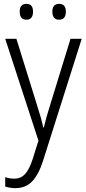

<svg xmlns="http://www.w3.org/2000/svg" viewBox="-20 -733 446 994"><path d="M7 -532 179 -5 149 91Q131 146 109 169Q87 192 54 192Q29 192 7 184V233Q34 241 60 241Q113 241 146.5 206Q180 171 203 99L403 -532H345L241 -194Q230 -160 221.5 -129.5Q213 -99 207 -73H204Q199 -97 191 -125Q183 -153 170 -194L65 -532ZM251 -673Q251 -631 286 -631Q321 -631 321 -673Q321 -713 286 -713Q251 -713 251 -673ZM82 -673Q82 -631 117 -631Q151 -631 151 -673Q151 -713 117 -713Q82 -713 82 -673Z"/></svg>

Font: Noto Sans UI SemiCondensed Light
Style: Regular
Weight: 300
Width: 4
Designer: Monotype Design Team
Foundry: Monotype Imaging Inc.
Version: Version 1.901